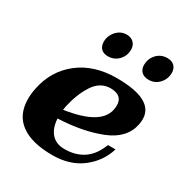

<svg xmlns="http://www.w3.org/2000/svg" viewBox="-164 -815 904 950"><g transform="rotate(30 288.0 -340.5)"><path d="M207 -605Q207 -615 208 -620Q215 -651 237 -671Q259 -691 288 -691Q314 -691 329 -676Q344 -661 344 -637Q344 -601 320 -576Q296 -551 260 -551Q234 -551 220.5 -565.5Q207 -580 207 -605ZM576 -638Q576 -602 552 -576.5Q528 -551 493 -551Q466 -551 451.5 -565.5Q437 -580 437 -603Q437 -640 461 -665.5Q485 -691 521 -691Q547 -691 561.5 -676.5Q576 -662 576 -638ZM566 -367Q566 -354 563 -337Q545 -248 442.5 -207Q340 -166 199 -160Q202 -107 228.5 -76.5Q255 -46 304 -46Q367 -46 411.5 -76Q456 -106 481 -171H524Q500 -92 433 -41Q366 10 267 10Q148 10 86 -36Q24 -82 24 -171Q24 -203 31 -235Q54 -347 139.5 -413.5Q225 -480 354 -480Q566 -480 566 -367ZM421 -363Q421 -420 353 -421Q294 -421 258 -366Q222 -311 205 -234Q203 -225 201 -211Q398 -240 418 -336Q421 -351 421 -363Z"/></g></svg>

Font: Taviraj
Style: Bold Italic
Weight: 700
Italic angle: -12°
Designer: Katatrad Team
Foundry: CadsonDemak
Version: Version 1.001